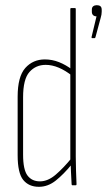

<svg xmlns="http://www.w3.org/2000/svg" viewBox="-20 -714 412 740"><path d="M130 6Q91 6 69.5 -20.5Q48 -47 48 -116V-341Q48 -419 77.5 -452Q107 -485 153 -485Q181 -485 207.5 -474.5Q234 -464 259 -445V-421Q205 -464 156 -464Q118 -464 93.5 -436.5Q69 -409 69 -339V-118Q69 -60 86 -37.5Q103 -15 134 -15Q165 -15 195.5 -41.5Q226 -68 256 -105V-80Q226 -43 195.5 -18.5Q165 6 130 6ZM259 0Q256 0 256 -4Q255 -27 253.5 -52.5Q252 -78 252 -93L251 -96V-679Q251 -683 255 -683H269Q272 -683 272 -679V-111Q272 -83 273 -56Q274 -29 275 -4Q275 0 272 0ZM335 -567Q332 -567 333 -572L352 -651Q344 -651 339 -655.5Q334 -660 334 -669V-677Q334 -686 339.5 -690Q345 -694 353 -694Q362 -694 367 -690Q372 -686 372 -676V-669Q372 -663 371 -657.5Q370 -652 368 -645L348 -571Q347 -567 345 -567Z"/></svg>

Font: Sofia Sans Extra Condensed Thin
Style: Regular
Weight: 250
Version: Version 4.100